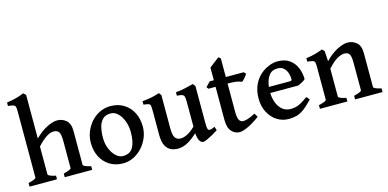

<svg xmlns="http://www.w3.org/2000/svg" viewBox="-72 -1163 3195 1583"><g transform="rotate(-15 1525.0 -371.5)"><path d="M24.4 0V-30.8Q56.6 -39.1 73.5 -45.9Q90.3 -52.7 90.3 -60.5V-624Q90.3 -651.4 86.9 -663.6Q83.5 -675.8 69.8 -680.4Q56.2 -685.1 24.4 -688.5V-717.8Q75.2 -725.6 107.2 -734.1Q139.2 -742.7 172.4 -756.8L192.9 -737.8V-365.7Q244.1 -417 295.7 -442.9Q347.2 -468.8 385.3 -468.8Q427.2 -468.8 460.2 -441.2Q493.2 -413.6 493.2 -349.6V-60.5Q493.2 -54.2 506.8 -47.4Q520.5 -40.5 559.1 -30.8V0H324.7V-30.8Q359.9 -40 375.2 -47.1Q390.6 -54.2 390.6 -60.5V-289.6Q390.6 -349.1 377 -368.7Q363.3 -388.2 333 -388.2Q303.2 -388.2 268.3 -365Q233.4 -341.8 192.9 -297.4V-60.5Q192.9 -44.4 258.8 -30.8V0Z M820.8 14.6Q755.9 14.6 707.3 -15.6Q658.7 -45.9 632.1 -98.1Q605.5 -150.4 605.5 -216.8Q605.5 -265.1 623 -310.3Q640.6 -355.5 672.4 -391.4Q704.1 -427.2 746.8 -448Q789.6 -468.8 839.8 -468.8Q904.8 -468.8 953.1 -438.5Q1001.5 -408.2 1028.1 -356Q1054.7 -303.7 1054.7 -236.8Q1054.7 -188 1036.1 -143.1Q1017.6 -98.1 985.1 -62.5Q952.6 -26.9 910.4 -6.1Q868.2 14.6 820.8 14.6ZM834.5 -43.9Q896.5 -43.9 921.9 -89.8Q947.3 -135.7 947.3 -217.3Q947.3 -269 930.9 -312.7Q914.6 -356.4 887 -383.3Q859.4 -410.2 825.7 -410.2Q782.2 -410.2 757.6 -386.5Q732.9 -362.8 722.9 -322.3Q712.9 -281.7 712.9 -231Q712.9 -179.7 730.7 -137.2Q748.5 -94.7 776.6 -69.3Q804.7 -43.9 834.5 -43.9Z M1288.1 14.6Q1257.8 14.6 1230 2.4Q1202.1 -9.8 1184.6 -42.5Q1167 -75.2 1167 -136.2V-339.8Q1167 -371.1 1164.3 -384.5Q1161.6 -397.9 1149.2 -402.3Q1136.7 -406.7 1106.4 -409.7V-439Q1150.9 -443.4 1183.3 -449.7Q1215.8 -456.1 1253.4 -468.8L1269.5 -447.3V-165.5Q1269.5 -102.5 1285.9 -81.8Q1302.2 -61 1332 -61Q1356.4 -61 1386.5 -75.2Q1416.5 -89.4 1457.5 -127.9V-339.8Q1457.5 -369.1 1453.6 -383.5Q1449.7 -397.9 1435.8 -403.1Q1421.9 -408.2 1391.6 -409.7V-439Q1436 -443.4 1473.1 -451.7Q1510.3 -460 1543 -468.8L1560.1 -447.3V-133.8Q1560.1 -104 1562.5 -89.6Q1564.9 -75.2 1571.3 -70.3Q1577.1 -66.9 1588.9 -68.8Q1600.6 -70.8 1625.5 -81.5L1635.3 -49.8Q1611.3 -34.2 1584.5 -19.3Q1557.6 -4.4 1536.1 5.1Q1514.6 14.6 1506.3 14.6Q1489.3 14.6 1475.8 -3.2Q1462.4 -21 1457.5 -71.3Q1417 -34.7 1386.7 -16.1Q1356.4 2.4 1332.8 8.5Q1309.1 14.6 1288.1 14.6Z M1815.9 14.6Q1776.4 14.6 1747.6 -16.4Q1718.8 -47.4 1718.8 -115.2V-397.9H1658.2L1645.5 -414.1L1683.6 -454.1H1718.8V-562L1803.7 -627.4L1821.3 -612.8V-454.1H1973.6L1990.2 -437.5Q1981 -422.4 1965.8 -404.8Q1950.7 -387.2 1940.9 -380.9Q1929.2 -386.7 1905.5 -392.3Q1881.8 -397.9 1851.6 -397.9H1821.3V-159.7Q1821.3 -106.4 1833 -86.2Q1844.7 -65.9 1866.7 -65.9Q1883.8 -65.9 1907.5 -73.2Q1931.2 -80.6 1971.2 -101.6L1990.2 -69.3Q1931.2 -26.4 1886.5 -5.9Q1841.8 14.6 1815.9 14.6Z M2233.9 14.6Q2180.2 14.6 2135.3 -13.9Q2090.3 -42.5 2063.2 -94Q2036.1 -145.5 2036.1 -214.4Q2036.1 -280.3 2062.5 -335Q2088.9 -389.6 2139.2 -425.3Q2163.6 -442.9 2197.8 -455.8Q2231.9 -468.8 2265.1 -468.8Q2329.1 -468.8 2368.7 -439.2Q2408.2 -409.7 2426.3 -364Q2444.3 -318.4 2444.3 -269.5Q2435.5 -259.8 2416 -249Q2396.5 -238.3 2380.9 -231.9H2141.1Q2142.6 -184.1 2158.2 -145.3Q2173.8 -106.4 2202.4 -83.7Q2231 -61 2271 -61Q2291.5 -61 2311 -64.9Q2330.6 -68.8 2355.7 -82Q2380.9 -95.2 2418.5 -122.6Q2424.8 -119.1 2432.1 -109.1Q2439.5 -99.1 2441.4 -95.2Q2397 -48.8 2364.3 -25.1Q2331.5 -1.5 2301.3 6.6Q2271 14.6 2233.9 14.6ZM2143.1 -283.2H2321.3Q2332.5 -283.2 2336.2 -286.9Q2339.8 -290.5 2339.8 -300.8Q2339.8 -319.8 2332.3 -346.2Q2324.7 -372.6 2305.2 -392.6Q2285.6 -412.6 2249 -412.6Q2201.7 -412.6 2175.8 -377.4Q2149.9 -342.3 2143.1 -283.2Z M2502.9 0V-30.8Q2535.2 -39.1 2552 -45.9Q2568.8 -52.7 2568.8 -60.5V-339.8Q2568.8 -365.2 2566.2 -377.4Q2563.5 -389.6 2549.8 -394.5Q2536.1 -399.4 2502.9 -402.8V-432.1Q2544.9 -437.5 2578.4 -446.3Q2611.8 -455.1 2644.5 -468.8L2664.1 -449.2L2669.4 -361.8Q2721.7 -416 2773.7 -442.4Q2825.7 -468.8 2863.8 -468.8Q2905.8 -468.8 2938.7 -441.2Q2971.7 -413.6 2971.7 -349.6V-60.5Q2971.7 -54.2 2985.4 -47.4Q2999 -40.5 3037.6 -30.8V0H2803.2V-30.8Q2838.4 -40 2853.8 -47.1Q2869.1 -54.2 2869.1 -60.5V-294.4Q2869.1 -350.1 2856.9 -369.1Q2844.7 -388.2 2814 -388.2Q2788.6 -388.2 2753.7 -368.9Q2718.8 -349.6 2671.4 -297.4V-60.5Q2671.4 -44.4 2737.3 -30.8V0Z"/></g></svg>

Font: David Libre Medium
Style: Regular
Weight: 500
Designer: Ismar David, J. Victor Gaultney, Annie Olsen and Meir Sadan
Foundry: Monotype Imaging Inc. & SIL International
Version: Version 1.100; ttfautohint (v1.8.4.7-5d5b)